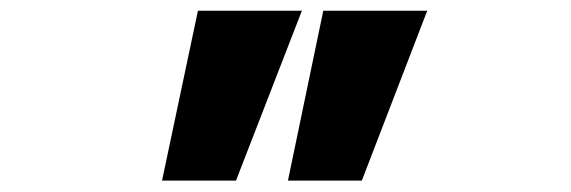

<svg xmlns="http://www.w3.org/2000/svg" viewBox="-20 -544 1040 350"><path d="M340.8 -524.4H530.3L410.2 -214.8H275.4ZM569.3 -524.4H758.8L639.6 -214.8H504.9Z"/></svg>

Font: Gen Shin Gothic Monospace Heavy
Style: Bold
Weight: 800
Designer: [Source Han Sans]
Ryoko NISHIZUKA  (kana & ideographs); Paul D. Hunt (Latin, Greek & Cyrillic); Wenlong ZHANG  (bopomofo
Version: Version 1.002.20150607